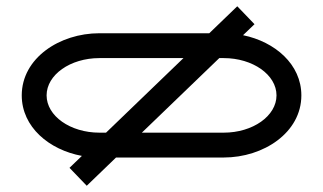

<svg xmlns="http://www.w3.org/2000/svg" viewBox="-20 -507 1040 618"><path d="M50 -200C50 -98.2 138 -24.7 243.6 -5.2L203.7 33.2L259.2 90.9L353.5 0H700C828.7 0 950 -80.5 950 -200C950 -299.9 865.3 -372.5 762.3 -393.7L799.2 -429.1L743.7 -486.8L653.6 -400H300C171.3 -400 50 -319.5 50 -200ZM130 -200C130 -266.2 206.2 -320 300 -320H570.5L321.3 -80H300C206.2 -80 130 -133.8 130 -200ZM870 -200C870 -133.8 793.8 -80 700 -80H436.6L685.8 -320H700C793.8 -320 870 -266.2 870 -200Z"/></svg>

Font: KetosagCBd
Style: Regular
Weight: 500
Designer: gluk
Foundry: gluk
Version: Version 00.0024